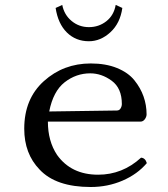

<svg xmlns="http://www.w3.org/2000/svg" viewBox="-20 -747 680 777"><path d="M231.9 -727.1Q239.7 -687 269.8 -662.1Q299.8 -637.2 339.8 -637.2Q379.9 -637.2 410.4 -661.1Q440.9 -685.1 448.2 -727.1L475.1 -714.8Q466.3 -652.8 426.8 -616.5Q387.2 -580.1 339.8 -580.1Q286.6 -580.1 250.7 -615.5Q214.8 -650.9 205.1 -714.8ZM179.2 -295.9 453.1 -299.8Q462.9 -299.8 468 -308.3Q473.1 -316.9 473.1 -326.2Q473.1 -390.1 432.1 -420.2Q391.1 -450.2 345.2 -450.2Q288.1 -450.2 241.7 -414.1Q195.3 -377.9 179.2 -295.9ZM550.8 -108.9Q567.9 -107.9 574.2 -86.9Q536.1 -42 476.1 -16.1Q416 9.8 347.2 9.8Q206.1 9.8 140.1 -61Q78.1 -125 78.1 -226.1Q78.1 -347.2 157.5 -418.7Q236.8 -490.2 347.2 -490.2Q408.2 -490.2 453.6 -471.7Q499 -453.1 523.9 -422.1Q548.8 -391.1 561 -356.4Q573.2 -321.8 573.2 -284.2Q573.2 -274.4 566.2 -264.6Q559.1 -254.9 548.8 -254.9H173.8Q173.8 -175.8 210.9 -120.1Q268.1 -40 377 -40Q475.6 -40 550.8 -108.9Z"/></svg>

Font: Linux Libertine Mono
Style: Mono
Weight: 400
Designer: Philipp H. Poll
Foundry: Philipp H. Poll
Version: Version 5.1.7 ; ttfautohint (v0.9)